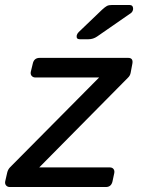

<svg xmlns="http://www.w3.org/2000/svg" viewBox="-40 -753 566 773"><path d="M0 0Q-10 0 -15.5 -6.5Q-21 -13 -19 -23L-11 -58Q-8 -71 1 -80L359 -441H103Q93 -441 87.5 -447.5Q82 -454 84 -464L92 -497Q97 -520 120 -520H476Q497 -520 493 -497L486 -460Q484 -448 474 -439L118 -79H402Q412 -79 417 -72.5Q422 -66 420 -56L413 -23Q408 0 386 0ZM281 -595Q266 -595 269 -611Q271 -618 277 -624L371 -714Q383 -725 390.5 -729Q398 -733 412 -733H481Q496 -733 496 -717Q495 -707 488 -701L351 -606Q335 -595 316 -595Z"/></svg>

Font: Lubike
Style: Italic
Weight: 400
Italic angle: -12°
Foundry: Honoka55
Version: Version 1.000;July 22, 2022;FontCreator 14.0.0.2862 64-bit